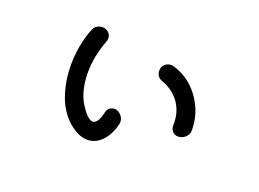

<svg xmlns="http://www.w3.org/2000/svg" viewBox="-81 -720 1161 861"><g transform="rotate(20 500.0 -289.0)"><path d="M293 -85Q247 -129 226 -194.5Q205 -260 205 -330Q205 -378 213.5 -424Q222 -470 238 -509Q243 -523 255 -530.5Q267 -538 281 -538Q299 -538 310.5 -526.5Q322 -515 322 -499Q322 -492 319 -484Q288 -403 288 -324Q288 -283 297 -246Q306 -209 323 -182Q359 -125 383 -125Q408 -125 421 -183Q424 -197 434 -204.5Q444 -212 457 -212Q460 -212 463 -212Q466 -212 469 -210Q483 -205 492 -192.5Q501 -180 501 -166Q501 -159 500 -155Q486 -100 456 -70Q426 -40 388 -40Q343 -40 293 -85ZM765 -193Q749 -193 738.5 -205Q728 -217 729 -234Q731 -293 701.5 -337Q672 -381 617 -401Q586 -412 586 -443Q586 -461 598.5 -472.5Q611 -484 627 -484Q634 -484 638 -483Q691 -468 730.5 -432Q770 -396 792.5 -346.5Q815 -297 815 -239Q815 -220 800 -206.5Q785 -193 765 -193Z"/></g></svg>

Font: Kiwi Maru Medium
Style: Regular
Weight: 500
Designer: Hiroki-Chan
Version: Version 1.100